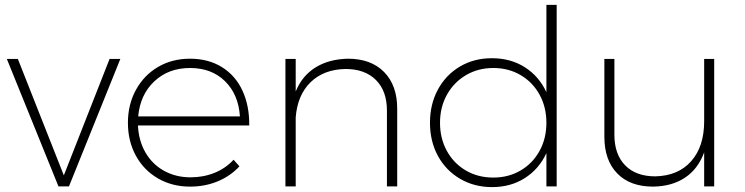

<svg xmlns="http://www.w3.org/2000/svg" viewBox="-20 -762 3044 785"><path d="M8 -521H53L241 -45L428 -521H472L262 0H219Z M999 -249H544Q547 -186 575 -138Q603 -90 651 -63.5Q699 -37 759 -37Q812 -37 857.5 -55.5Q903 -74 935 -109L959 -82Q922 -42 870 -20.5Q818 1 757 1Q684 1 626 -32.5Q568 -66 535.5 -125.5Q503 -185 503 -260Q503 -335 536 -395Q569 -455 626.5 -488.5Q684 -522 757 -522Q832 -522 887.5 -487.5Q943 -453 971.5 -391Q1000 -329 999 -249ZM961 -286Q955 -376 900 -430Q845 -484 757 -484Q669 -484 611 -429.5Q553 -375 545 -286Z M1604 -318V0H1562V-310Q1562 -390 1517 -435Q1472 -480 1392 -480Q1303 -478 1249.5 -425.5Q1196 -373 1189 -282V0H1147V-521H1189V-388Q1215 -452 1269.5 -486Q1324 -520 1402 -522Q1497 -522 1550.5 -467.5Q1604 -413 1604 -318Z M2256 -742V0H2214V-136Q2184 -71 2126 -34Q2068 3 1992 3Q1919 3 1861 -31Q1803 -65 1770.5 -124.5Q1738 -184 1738 -260Q1738 -336 1770.5 -396Q1803 -456 1860.5 -490Q1918 -524 1991 -524Q2068 -524 2126 -487Q2184 -450 2214 -385V-742ZM1997 -36Q2059 -36 2108.5 -65Q2158 -94 2186 -145Q2214 -196 2214 -260Q2214 -324 2186 -375Q2158 -426 2108.5 -455Q2059 -484 1997 -484Q1935 -484 1885.5 -455Q1836 -426 1807.5 -375Q1779 -324 1779 -260Q1779 -196 1807 -145Q1835 -94 1884.5 -65Q1934 -36 1997 -36Z M2900 -521V0H2859V-139Q2834 -71 2780.5 -35.5Q2727 0 2650 1Q2556 1 2503.5 -53Q2451 -107 2451 -203V-521H2492V-211Q2492 -131 2536 -86Q2580 -41 2659 -41Q2753 -43 2806 -103Q2859 -163 2859 -266V-521Z"/></svg>

Font: Argentum Sans ExtraLight
Style: Regular
Weight: 275
Designer: Julieta Ulanovsky (Modified by Cristiano Sobral)
Foundry: Julieta Ulanovsky
Version: Version 1.000; ttfautohint (v1.5.65-e2d9)